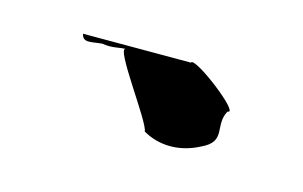

<svg xmlns="http://www.w3.org/2000/svg" viewBox="-32 -351 328 208"><g transform="rotate(15 132.0 -247.0)"><path d="M43 -293C45 -283 54 -287 66 -288C78 -286 84 -289 92 -289C81 -289 135 -218 135 -208C152 -198 175 -196 198 -208C224 -220 206 -234 216 -252C230 -252 166 -301 164 -293Z"/></g></svg>

Font: bitstorm
Style: Regular
Weight: 400
Version: Version 0.2